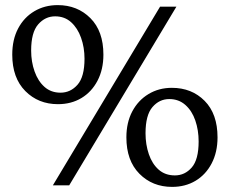

<svg xmlns="http://www.w3.org/2000/svg" viewBox="-20 -726 900 752"><path d="M207 -318Q130 -318 79 -369.5Q28 -421 28 -512Q28 -571 51 -614.5Q74 -658 114.5 -682Q155 -706 206 -706Q283 -706 334 -655Q385 -604 385 -512Q385 -454 362 -410Q339 -366 299 -342Q259 -318 207 -318ZM187 0 607 -700H671L251 0ZM217 -363Q256 -363 283.5 -394Q311 -425 311 -496Q311 -540 297.5 -578Q284 -616 258.5 -639Q233 -662 196 -662Q157 -662 129.5 -630.5Q102 -599 102 -528Q102 -484 115.5 -446Q129 -408 154.5 -385.5Q180 -363 217 -363ZM654 6Q577 6 526 -45.5Q475 -97 475 -188Q475 -246 498 -289.5Q521 -333 561.5 -357.5Q602 -382 653 -382Q731 -382 781.5 -331Q832 -280 832 -188Q832 -130 809 -86Q786 -42 746 -18Q706 6 654 6ZM665 -39Q704 -39 731 -70Q758 -101 758 -172Q758 -216 745 -254Q732 -292 706 -315Q680 -338 643 -338Q604 -338 577 -306.5Q550 -275 550 -204Q550 -160 563 -122Q576 -84 601.5 -61.5Q627 -39 665 -39Z"/></svg>

Font: Hedvig Letters Serif 14pt
Style: Regular
Weight: 400
Designer: Alexander Örn & Tor Weibull
Foundry: Kanon Foundry
Version: Version 1.000; ttfautohint (v1.8.4.7-5d5b)